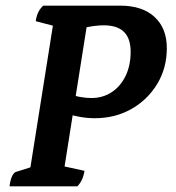

<svg xmlns="http://www.w3.org/2000/svg" viewBox="-20 -661 624 681"><path d="M231.4 -325.7Q241.8 -321.3 263 -317.3Q284.2 -313.3 303.8 -313.3Q344.9 -313.3 376.4 -334.2Q408 -355.2 425.7 -392.2Q443.4 -429.1 443.4 -477.1Q443.4 -524.6 419.7 -547.9Q395.9 -571.2 347.8 -571.2Q332.3 -571.2 312.6 -568.7Q292.9 -566.1 268.9 -560.1L288.9 -575.9L204.9 -44.4L187.4 -75.3L279.7 -55.1Q274.3 -19.9 254.1 0H13.8Q16.2 -20.9 22.1 -34.4Q28 -47.9 35.5 -50.9L105.2 -72.9L85.5 -52.4L170.1 -585.8L183.8 -565.7L106.7 -585.9Q109.6 -605 115.7 -617.5Q121.8 -630 133.2 -641H406.4Q484.8 -641 528.2 -600.9Q571.7 -560.8 571.7 -490.1Q571.7 -420 537.9 -363.7Q504.1 -307.5 446.4 -274.6Q388.7 -241.7 315.8 -241.7Q291.2 -241.7 265.1 -246.1Q239 -250.6 217.9 -257.9Z"/></svg>

Font: Petrona
Style: Italic
Weight: 400
Italic angle: -9°
Designer: Ringo R. Seeber
Foundry: Ringo R. Seeber
Version: Version 2.001; ttfautohint (v1.8.3)